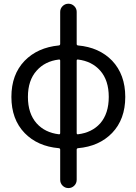

<svg xmlns="http://www.w3.org/2000/svg" viewBox="-20 -794 715 1011"><path d="M296.9 -474.6Q296.9 -481.4 290 -480.5Q216.8 -471.7 172.9 -421.9Q127 -371.1 127 -283.7Q127 -196.3 172.9 -144.5Q216.8 -95.7 290 -86.9Q296.9 -85.9 296.9 -93.8ZM383.8 -93.8Q383.8 -85.9 390.6 -86.9Q463.9 -95.7 507.8 -144.5Q552.7 -196.3 552.7 -283.7Q552.7 -371.1 507.8 -421.9Q463.9 -471.7 390.6 -480.5Q383.8 -481.4 383.8 -474.6ZM383.8 -562.5Q383.8 -555.7 390.6 -554.7Q502 -544.9 570.3 -474.6Q639.6 -401.4 639.6 -283.7Q639.6 -166 570.3 -93.8Q502 -23.4 390.6 -13.7Q383.8 -12.7 383.8 -5.9V152.3Q383.8 170.9 371.1 183.6Q358.4 196.3 340.3 196.3Q322.3 196.3 309.6 183.6Q296.9 170.9 296.9 152.3V-5.9Q296.9 -12.7 290 -13.7Q177.7 -23.4 109.4 -93.8Q40 -166 40 -283.7Q40 -401.4 109.4 -473.6Q177.7 -543.9 290 -554.7Q296.9 -555.7 296.9 -563.5V-731.4Q296.9 -749 309.6 -761.7Q322.3 -774.4 340.3 -774.4Q358.4 -774.4 371.1 -761.7Q383.8 -749 383.8 -731.4Z"/></svg>

Font: Gen Jyuu Gothic Regular
Style: Regular
Weight: 400
Designer: [Source Han Sans]
Ryoko NISHIZUKA  (kana & ideographs); Paul D. Hunt (Latin, Greek & Cyrillic); Wenlong ZHANG  (bopomofo
Version: Version 1.002.20150607